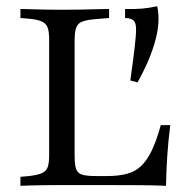

<svg xmlns="http://www.w3.org/2000/svg" viewBox="-20 -600 599 620"><path d="M424.2 -333.9 400.8 -340.3Q409.7 -402.4 414.5 -443.5Q419.4 -484.7 419.4 -505.6Q419.4 -525 412.1 -533.1Q404.8 -541.1 383.9 -541.9V-571Q414.5 -570.2 438.3 -572.2Q462.1 -574.2 487.1 -579.8Q488.7 -576.6 490.3 -564.5Q491.9 -552.4 491.9 -539.5Q491.9 -515.3 485.9 -486.7Q479.8 -458.1 465.7 -421Q451.6 -383.9 424.2 -333.9ZM171 -2.4Q147.6 -2.4 124.2 -2Q100.8 -1.6 80.6 -1.2Q60.5 -0.8 46 0V-29L74.2 -31.5Q100.8 -34.7 114.9 -40.7Q129 -46.8 133.9 -60.1Q138.7 -73.4 138.7 -98.4V-369.4H221V-96.8Q221 -70.2 225.4 -55.6Q229.8 -41.1 244.4 -36.3Q258.9 -31.5 289.5 -31.5H325Q362.9 -31.5 389.9 -38.7Q416.9 -46 435.9 -64.1Q454.8 -82.3 470.2 -114.1Q485.5 -146 499.2 -196H529.8Q523.4 -146 520.2 -97.6Q516.9 -49.2 516.1 0Q481.5 -1.6 433.5 -2Q385.5 -2.4 318.5 -2.4H179ZM171 -568.5H179.8H184.7Q211.3 -568.5 238.7 -569Q266.1 -569.4 290.3 -570.2Q314.5 -571 332.3 -571V-541.9L284.7 -537.9Q245.2 -534.7 233.1 -522.2Q221 -509.7 221 -472.6V-369.4H138.7V-472.6Q138.7 -497.6 133.9 -510.9Q129 -524.2 114.9 -530.6Q100.8 -537.1 74.2 -539.5L46 -541.9V-571Q60.5 -571 80.6 -570.2Q100.8 -569.4 124.2 -569Q147.6 -568.5 171 -568.5Z"/></svg>

Font: Playfair 5pt SemiExpanded Light
Style: Regular
Weight: 400
Version: Version 2.203